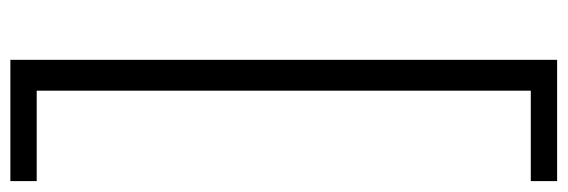

<svg xmlns="http://www.w3.org/2000/svg" viewBox="-392 -474 1068 361"><g transform="rotate(-90 141.5 -294.0)"><path d="M-19 220V170.5H151V-758.5H-19V-808H209V220Z"/></g></svg>

Font: Encode Sans SmCnd Lt
Style: Regular
Weight: 300
Width: 4
Designer: Multiple Designers
Foundry: Impallari Type
Version: Version 3.002; ttfautohint (v1.8.3) -l 8 -r 50 -G 200 -x 14 